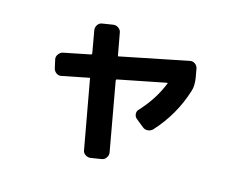

<svg xmlns="http://www.w3.org/2000/svg" viewBox="-94 -761 1189 956"><g transform="rotate(15 500.0 -283.5)"><path d="M154.3 -333 144.5 -377Q141.6 -390.6 150.9 -403.3Q160.2 -416 173.8 -418.9L310.5 -446.3Q314.5 -447.3 315.4 -452.1L294.9 -568.4Q293 -582 301.3 -594.7Q309.6 -607.4 324.2 -609.4L379.9 -618.2Q393.6 -620.1 406.2 -611.3Q418.9 -602.5 420.9 -588.9L441.4 -476.6Q441.4 -470.7 446.3 -472.7L794.9 -543Q808.6 -545.9 820.8 -537.6Q833 -529.3 835.9 -514.6L843.8 -470.7Q850.6 -429.7 841.8 -402.3Q800.8 -269.5 707 -167Q696.3 -156.2 681.2 -154.8Q666 -153.3 654.3 -163.1L614.3 -195.3Q603.5 -204.1 602.5 -218.8Q601.6 -233.4 612.3 -243.2Q681.6 -318.4 715.8 -405.3Q717.8 -408.2 712.9 -408.2L466.8 -359.4Q462.9 -358.4 462.9 -352.5L526.4 2Q528.3 15.6 519.5 28.3Q510.7 41 497.1 43L441.4 51.8Q427.7 53.7 415 45.4Q402.3 37.1 400.4 23.4L336.9 -328.1Q336.9 -334 332 -332L195.3 -304.7Q181.6 -301.8 169.4 -310.5Q157.2 -319.3 154.3 -333Z"/></g></svg>

Font: Rounded-L Mgen+ 1m bold
Style: Bold
Weight: 700
Designer: [Source Han Sans]
Ryoko NISHIZUKA  (kana & ideographs); Paul D. Hunt (Latin, Greek & Cyrillic); Wenlong ZHANG  (bopomofo
Version: Version 1.059.20150602